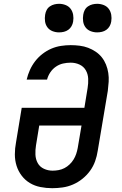

<svg xmlns="http://www.w3.org/2000/svg" viewBox="-20 -980 640 1008"><path d="M254 8Q223 8 192.5 2Q162 -4 137 -19Q112 -34 94 -57.5Q76 -81 67 -109.5Q58 -138 58 -169.5Q58 -201 64 -232L94 -414H423L440 -518Q444 -542 443 -566.5Q442 -591 430.5 -611Q419 -631 397.5 -641Q376 -651 351 -651Q331 -651 311 -646.5Q291 -642 273.5 -630Q256 -618 244 -600Q232 -582 227 -562H120Q126 -588 137 -612.5Q148 -637 164.5 -658.5Q181 -680 203 -697Q225 -714 249.5 -724.5Q274 -735 300 -739Q326 -743 351 -743Q375 -743 398.5 -740Q422 -737 443 -729Q464 -721 482.5 -708.5Q501 -696 514.5 -679Q528 -662 536.5 -641Q545 -620 548.5 -597Q552 -574 550.5 -550.5Q549 -527 546 -503L493 -188Q489 -161 479.5 -134Q470 -107 453 -83.5Q436 -60 413 -41.5Q390 -23 363.5 -11.5Q337 0 309 4Q281 8 254 8ZM256 -84Q272 -84 288 -87Q304 -90 318.5 -97.5Q333 -105 345.5 -117Q358 -129 366.5 -143Q375 -157 380 -172Q385 -187 388 -203L408 -321H186L169 -217Q165 -193 166 -168.5Q167 -144 178 -124Q189 -104 210.5 -94Q232 -84 256 -84ZM490 -810Q472 -810 455.5 -816.5Q439 -823 429 -836.5Q419 -850 416.5 -867.5Q414 -885 417 -903Q419 -916 425 -927.5Q431 -939 442 -946.5Q453 -954 465.5 -957Q478 -960 490 -960Q508 -960 524.5 -953.5Q541 -947 551 -933.5Q561 -920 564 -902.5Q567 -885 564 -867Q562 -854 555.5 -842.5Q549 -831 538.5 -823.5Q528 -816 515.5 -813Q503 -810 490 -810ZM290 -810Q272 -810 255.5 -816.5Q239 -823 229 -836.5Q219 -850 216.5 -867.5Q214 -885 217 -903Q219 -916 225 -927.5Q231 -939 242 -946.5Q253 -954 265.5 -957Q278 -960 290 -960Q308 -960 324.5 -953.5Q341 -947 351 -933.5Q361 -920 364 -902.5Q367 -885 364 -867Q362 -854 355.5 -842.5Q349 -831 338.5 -823.5Q328 -816 315.5 -813Q303 -810 290 -810Z"/></svg>

Font: Iosevka Curly Slab SmBdExObl
Style: Regular
Weight: 600
Width: 7
Italic angle: -9°
Monospace: yes
Designer: Belleve Invis
Foundry: Belleve Invis
Version: Version 11.1.0; ttfautohint (v1.8.3)